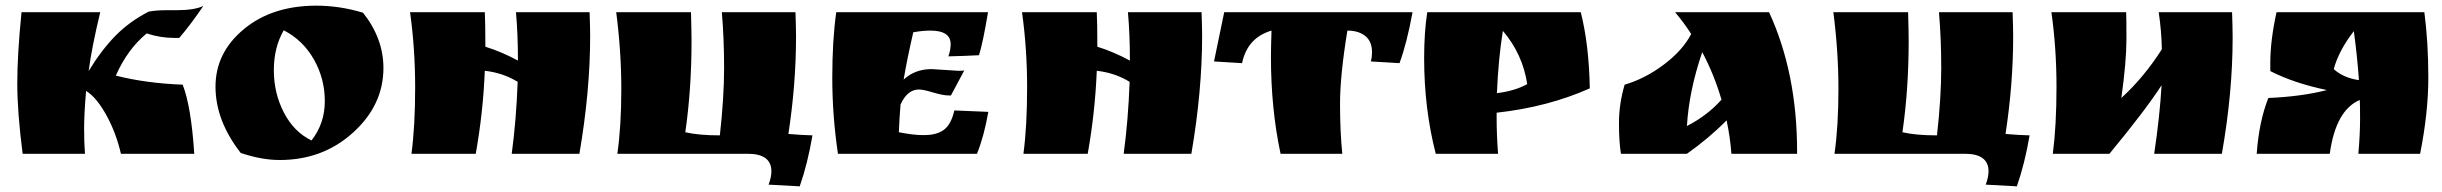

<svg xmlns="http://www.w3.org/2000/svg" viewBox="-20 -543 8624 678"><path d="M570 -507H603Q667 -507 698 -522Q654 -457 613 -409H597Q546 -409 498 -425Q430 -369 389 -276Q495 -249 625 -244Q655 -168 666 0H407Q390 -74 355.5 -136.5Q321 -199 284 -222Q277 -140 277 -90Q277 -40 280 0H60Q41 -147 41 -248.5Q41 -350 56 -500H334Q304 -376 293 -292Q338 -366 387.5 -416.5Q437 -467 505 -502Q531 -507 570 -507Z M830 -3Q741 -117 741 -237Q741 -357 841 -440Q941 -523 1097 -523Q1180 -523 1262 -498Q1334 -407 1334 -303Q1334 -172 1227 -75Q1120 22 968 22Q903 22 830 -3ZM982 -436Q947 -376 947 -295Q947 -214 982.5 -145.5Q1018 -77 1080 -47Q1127 -107 1127 -186Q1127 -265 1088.5 -333Q1050 -401 982 -436Z M2064 -417Q2064 -221 2026 0H1787Q1803 -118 1808 -254Q1756 -286 1692 -293Q1686 -146 1660 0H1433Q1446 -98 1446 -234.5Q1446 -371 1428 -500H1692Q1694 -459 1694 -378Q1752 -360 1809 -329Q1809 -422 1802 -500H2062Q2064 -444 2064 -417Z M2620 0H2160Q2174 -97 2174 -229Q2174 -361 2156 -500H2420Q2422 -432 2422 -398Q2422 -229 2400 -76Q2447 -65 2522 -65Q2537 -200 2537 -303Q2537 -406 2529 -500H2789Q2791 -442 2791 -414Q2791 -246 2764 -70Q2809 -66 2849 -65Q2832 35 2804 115L2694 109Q2704 83 2704 62Q2704 0 2620 0Z M3270 -299 3364 -293Q3378 -293 3385 -294L3338 -206H3329Q3310 -206 3275 -216.5Q3240 -227 3225 -227Q3184 -227 3160 -174Q3156 -125 3154 -76Q3206 -66 3236 -66H3245Q3288 -66 3313.5 -85Q3339 -104 3350 -153L3470 -148Q3455 -62 3430 0H2939Q2919 -135 2919 -268Q2919 -401 2933 -500H3469Q3451 -392 3437 -348Q3378 -345 3329 -344Q3337 -367 3337 -387Q3337 -435 3265 -435Q3238 -435 3205 -429Q3183 -334 3171 -262Q3211 -299 3270 -299Z M4225 -417Q4225 -221 4187 0H3948Q3964 -118 3969 -254Q3917 -286 3853 -293Q3847 -146 3821 0H3594Q3607 -98 3607 -234.5Q3607 -371 3589 -500H3853Q3855 -459 3855 -378Q3913 -360 3970 -329Q3970 -422 3963 -500H4223Q4225 -444 4225 -417Z M4738 -435Q4712 -277 4712 -177Q4712 -77 4720 0H4502Q4468 -159 4468 -342Q4468 -373 4470 -435Q4385 -410 4366 -320L4267 -326L4303 -500H4968Q4948 -390 4922 -320L4821 -326Q4825 -342 4825 -358Q4825 -397 4801 -416Q4777 -435 4738 -435Z M5265 -125Q5265 -68 5270 0H5050Q5009 -159 5009 -338Q5009 -429 5020 -500H5562Q5591 -387 5594 -231Q5446 -165 5265 -145ZM5266 -214Q5330 -222 5373 -246Q5357 -352 5287 -434Q5271 -335 5266 -214Z M6326 -8V0H6094Q6090 -57 6077 -118Q6015 -55 5937 0H5704Q5697 -41 5697 -108.5Q5697 -176 5717 -244Q5789 -265 5855.5 -315Q5922 -365 5952 -423Q5925 -465 5895 -500H6227Q6326 -285 6326 -8ZM6059 -191Q6033 -280 5991 -359Q5944 -221 5937 -98Q6009 -135 6059 -191Z M6918 0H6458Q6472 -97 6472 -229Q6472 -361 6454 -500H6718Q6720 -432 6720 -398Q6720 -229 6698 -76Q6745 -65 6820 -65Q6835 -200 6835 -303Q6835 -406 6827 -500H7087Q7089 -442 7089 -414Q7089 -246 7062 -70Q7107 -66 7147 -65Q7130 35 7102 115L6992 109Q7002 83 7002 62Q7002 0 6918 0Z M7229 0Q7242 -100 7242 -236.5Q7242 -373 7224 -500H7488Q7489 -482 7489 -404Q7489 -326 7471 -197Q7551 -270 7614 -369Q7613 -431 7603 -500H7862Q7864 -440 7864 -410Q7864 -216 7826 0H7587Q7607 -134 7613 -242Q7557 -155 7429 0Z M7997 -321Q7997 -400 8019 -500H8541Q8555 -394 8555 -269.5Q8555 -145 8526 0H8308Q8314 -70 8314 -121.5Q8314 -173 8313 -190Q8228 -154 8207 0H7949Q7957 -113 7990 -197Q8108 -202 8197 -225Q8081 -249 7997 -292ZM8292 -433Q8239 -365 8221 -299Q8255 -268 8310 -260Q8304 -345 8292 -433Z"/></svg>

Font: Ruslan Display
Style: Regular
Weight: 400
Version: Version 1.000